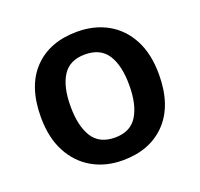

<svg xmlns="http://www.w3.org/2000/svg" viewBox="-103 -666 823 790"><g transform="rotate(-20 308.5 -271.0)"><path d="M567 -272Q567 -137 497 -63.5Q427 10 307 10Q233 10 175 -23Q117 -56 83.5 -119Q50 -182 50 -272Q50 -407 119.5 -479.5Q189 -552 310 -552Q385 -552 443 -519.5Q501 -487 534 -424.5Q567 -362 567 -272ZM180 -272Q180 -186 210.5 -137.5Q241 -89 309 -89Q376 -89 406.5 -137.5Q437 -186 437 -272Q437 -358 406.5 -405.5Q376 -453 308 -453Q241 -453 210.5 -405.5Q180 -358 180 -272Z"/></g></svg>

Font: Noto Sans Canadian Aboriginal SemiBold
Style: Regular
Weight: 600
Designer: Monotype Design Team, Typotheque's Kevin King
Foundry: Monotype Imaging Inc.
Version: Version 2.004; ttfautohint (v1.8.4.7-5d5b)